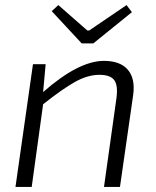

<svg xmlns="http://www.w3.org/2000/svg" viewBox="-20 -737 614 757"><path d="M302 -566 184 -693 210 -717 324 -617H332L479 -717L500 -689L348 -566ZM160 -484 150 -374Q290 -497 390 -497Q454 -497 484 -462Q514 -427 505 -362L453 0H390L439 -349Q446 -400 430.5 -421Q415 -442 372 -442Q326 -442 276.5 -414.5Q227 -387 150 -326L105 0H41L110 -484Z"/></svg>

Font: Exo 2.0 Light
Style: Italic
Weight: 300
Italic angle: -8°
Designer: Natanael Gama
Version: Version 1.001;PS 001.001;hotconv 1.0.70;makeotf.lib2.5.58329